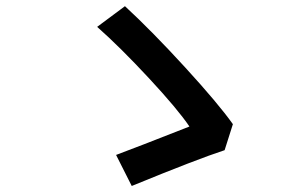

<svg xmlns="http://www.w3.org/2000/svg" viewBox="-20 -660 1017 634"><path d="M721.7 -164.1Q631.8 -134.8 415 -45.9L363.3 -148.4Q426.8 -171.9 605.5 -242.2Q567.4 -298.8 471.7 -401.9Q376 -504.9 300.8 -571.3L392.6 -639.6Q482.4 -556.6 591.8 -437Q701.2 -317.4 749 -250Z"/></svg>

Font: Min Sans SemiBold
Style: Regular
Weight: 600
Designer: Jinseong-Kim, NotoSansCJK, Nunito
Foundry: Jinseong-Kim
Version: Version 1.400;Glyphs 3.1.2 (3151)